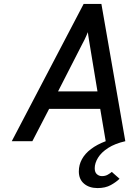

<svg xmlns="http://www.w3.org/2000/svg" viewBox="-20 -720 698 979"><path d="M477.5 239Q435 239 408.5 216.5Q382 194 382 154Q382 120.5 397.8 91.8Q413.5 63 444.2 39.8Q475 16.5 519 0L491 -165H230.5L145 0H40L406.5 -700H497L619 0Q566.5 12 531.8 34.2Q497 56.5 480 84Q463 111.5 463 138Q463 158.5 474 168.2Q485 178 500 178Q516.5 178 529 171Q541.5 164 550 156.5L589.5 191.5Q573 208 545.2 223.5Q517.5 239 477.5 239ZM276 -254H477L437 -496Q436 -502 434 -514.2Q432 -526.5 430.2 -538.5Q428.5 -550.5 428 -556Q425.5 -550 420.8 -539Q416 -528 410.5 -516.5Q405 -505 400.5 -497.5Z"/></svg>

Font: Overpass Medium
Style: Italic
Weight: 500
Italic angle: -10°
Designer: Delve Withrington, Dave Bailey, Thomas Jockin
Foundry: Delve Fonts LLC
Version: Version 4.000